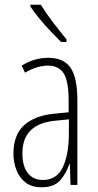

<svg xmlns="http://www.w3.org/2000/svg" viewBox="-20 -784 416 814"><path d="M184 -539Q250 -539 279 -497Q308 -455 308 -359V0H279L276 -89H274Q262 -51 236 -20.5Q210 10 156 10Q114 10 88 -10.5Q62 -31 49.5 -63.5Q37 -96 37 -133Q37 -212 82 -253Q127 -294 210 -302L271 -308V-356Q271 -440 250 -473Q229 -506 182 -506Q163 -506 138.5 -499Q114 -492 86 -476L72 -506Q126 -539 184 -539ZM212 -272Q75 -258 75 -134Q75 -79 98 -50Q121 -21 162 -21Q221 -21 246.5 -75.5Q272 -130 272 -218V-278ZM153 -764Q178 -724 206.5 -687Q235 -650 262 -617V-606H239Q220 -625 195.5 -650.5Q171 -676 148 -704Q125 -732 109 -756V-764Z"/></svg>

Font: Noto Sans Arabic ExtCond ExtLt
Style: Regular
Weight: 200
Width: 2
Designer: Monotype Design Team, Nadine Chahine, Nizar Qandah and Khaled Hosny
Foundry: Monotype Imaging Inc.
Version: Version 2.012; ttfautohint (v1.8.4.7-5d5b)